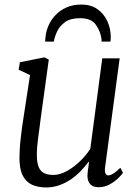

<svg xmlns="http://www.w3.org/2000/svg" viewBox="-20 -814 610 844"><path d="M182.5 10Q147 10 120.8 -2Q94.5 -14 80 -42.2Q65.5 -70.5 65.5 -120Q65.5 -137 66.8 -158.2Q68 -179.5 70.8 -203.5Q73.5 -227.5 76.5 -251Q79.5 -274.5 83 -294.5L112 -484L62 -507.5L67.5 -540.5L175.5 -562L194.5 -552L158.5 -290.5Q156 -269.5 153.2 -249Q150.5 -228.5 147.8 -208.8Q145 -189 143.5 -170Q142 -151 142 -132.5Q142 -97 150.8 -78Q159.5 -59 176 -52Q192.5 -45 214.5 -45Q243 -45 273.5 -61.8Q304 -78.5 331.2 -104.8Q358.5 -131 377 -160L429.5 -557.5H506L442 -79Q439.5 -61 443.5 -52Q447.5 -43 455 -43Q465 -43 478 -51Q491 -59 509 -76.5L520.5 -54.5Q516.5 -47.5 501 -32Q485.5 -16.5 462.8 -3.8Q440 9 413 9Q385.5 9 373.2 -9Q361 -27 365.5 -56Q365.5 -57.5 366 -62.8Q366.5 -68 367.8 -75Q369 -82 369.8 -89.2Q370.5 -96.5 371 -102.5L370 -103.5Q354 -82 334.2 -61.5Q314.5 -41 290.8 -25Q267 -9 240 0.5Q213 10 182.5 10ZM178.5 -631Q178.5 -635 178.8 -639Q179 -643 179.5 -646Q181.5 -674.5 193 -701Q204.5 -727.5 224.8 -748.5Q245 -769.5 273.5 -781.8Q302 -794 338 -794Q379.5 -794 408 -774Q436.5 -754 451.8 -721Q467 -688 467 -649.5Q467 -646 466.2 -640Q465.5 -634 465.5 -631H426.5Q426.5 -634.5 426.5 -638.5Q426.5 -642.5 425.5 -647Q420 -680 400 -707Q380 -734 331.5 -734Q289.5 -734 265.8 -716.8Q242 -699.5 231 -675.5Q220 -651.5 216.5 -631Z"/></svg>

Font: Merriweather 28pt Light
Style: Italic
Weight: 300
Italic angle: -7.8°
Version: Version 2.101